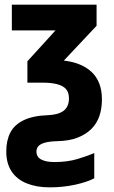

<svg xmlns="http://www.w3.org/2000/svg" viewBox="-20 -567 492 827"><path d="M194 240Q138 240 95.5 223Q53 206 30 171.5Q7 137 7 85Q7 38 24.5 4Q42 -30 82.5 -49.5Q123 -69 189 -71Q209 -72 225.5 -76.5Q242 -81 253.5 -89.5Q265 -98 271 -111.5Q277 -125 277 -143Q277 -168 265 -182.5Q253 -197 227.5 -204Q202 -211 163 -211H98V-303L219 -436H31V-547H396V-456L255 -306Q291 -302 321.5 -290Q352 -278 374 -257.5Q396 -237 407.5 -207.5Q419 -178 419 -139Q419 -99 408 -67Q397 -35 373.5 -11.5Q350 12 314 26Q278 40 227 41Q193 42 173.5 47.5Q154 53 145.5 62.5Q137 72 137 86Q137 109 157.5 120Q178 131 214 131Q270 131 313.5 118Q357 105 386 92V201Q356 217 304 228.5Q252 240 194 240Z"/></svg>

Font: Noto Sans Display Condensed
Style: Bold
Weight: 700
Width: 3
Designer: Monotype Design Team
Foundry: Monotype Imaging Inc.
Version: Version 2.003